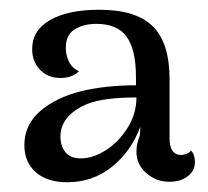

<svg xmlns="http://www.w3.org/2000/svg" viewBox="-20 -735 427 394"><path d="M380 -402Q380 -385 365.5 -373.5Q351 -362 327 -362Q301 -362 280.5 -379.5Q260 -397 260 -424Q260 -440 267 -457L268 -475Q249 -424 209.5 -392.5Q170 -361 118 -361Q77 -361 53.5 -381.5Q30 -402 30 -437Q30 -479 62.5 -507Q95 -535 147 -548Q198 -560 259 -560V-577Q259 -633 240 -659.5Q221 -686 178 -686Q151 -686 133 -674.5Q115 -663 115 -637Q115 -622 121.5 -608.5Q128 -595 142 -589Q129 -575 104 -575Q78 -575 62 -592Q46 -609 46 -634Q46 -673 83 -694Q120 -715 184 -715Q259 -715 293.5 -681Q328 -647 328 -572V-451Q328 -417 352 -417Q357 -417 363 -419.5Q369 -422 372 -426Q380 -418 380 -402ZM260 -535Q193 -535 160 -522Q133 -511 118.5 -494Q104 -477 104 -455Q104 -436 114 -423Q124 -410 146 -410Q171 -410 197.5 -427Q224 -444 242 -473Q260 -502 260 -535Z"/></svg>

Font: Arima Madurai Medium
Style: Regular
Weight: 500
Designer: Joana Correia and Natanael Gama
Foundry: NDISCOVER
Version: Version 1.020